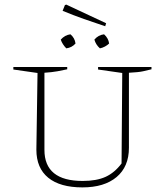

<svg xmlns="http://www.w3.org/2000/svg" viewBox="-20 -807 718 834"><path d="M338 7Q241 7 189.5 -35Q138 -77 138 -157L143 -490L38 -505V-516H272V-506Q255 -502 230 -497.5Q205 -493 173 -491V-156Q173 -21 339 -21Q400 -21 439 -39Q478 -57 508 -97L511 -490L406 -505V-516H638V-506Q622 -502 602 -497.5Q582 -493 540 -491V-165Q540 -83 486.5 -38Q433 7 338 7ZM437 -693Q391 -708 344.5 -724.5Q298 -741 252 -760L262 -785L268 -787L441 -706ZM268 -597Q260 -605 253.5 -615Q247 -625 244 -635Q262 -655 286 -658Q305 -642 308 -618Q292 -600 268 -597ZM414 -597Q396 -613 390 -635Q407 -655 432 -658Q451 -641 454 -618Q447 -611 436 -605Q425 -599 414 -597Z"/></svg>

Font: Piazzolla SC Thin
Style: Regular
Weight: 100
Designer: Juan Pablo del Peral
Foundry: Huerta Tipografica
Version: Version 1.330